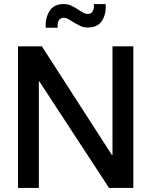

<svg xmlns="http://www.w3.org/2000/svg" viewBox="-20 -929 748 949"><path d="M69 -700H187L533 -163H536V-700H639V0H519L175 -526H172V0H69ZM295 -909Q315 -909 331.5 -901.5Q348 -894 369 -880Q372 -878 381.5 -872Q391 -866 399 -863Q407 -860 414 -860Q431 -860 438.5 -874Q446 -888 444 -909H502Q506 -862 485 -827.5Q464 -793 414 -793Q394 -793 378.5 -800Q363 -807 340 -821Q325 -831 315 -836Q305 -841 295 -841Q277 -841 270 -827Q263 -813 265 -792H206Q203 -839 224.5 -874Q246 -909 295 -909Z"/></svg>

Font: Be Vietnam Medium
Style: Regular
Weight: 500
Designer: Gabriel Lam
Foundry: TypeRant
Version: Version 4.000